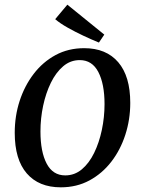

<svg xmlns="http://www.w3.org/2000/svg" viewBox="-20 -789 601 821"><path d="M240 12Q146 12 94.5 -47.5Q43 -107 43 -221Q43 -293 64 -357.5Q85 -422 124 -473Q163 -524 217.5 -553.5Q272 -583 340 -583Q434 -583 485.5 -523Q537 -463 537 -349Q537 -278 516 -213Q495 -148 456 -97.5Q417 -47 362.5 -17.5Q308 12 240 12ZM259 -39Q299 -39 330 -65Q361 -91 382.5 -135Q404 -179 415.5 -233.5Q427 -288 427 -344Q427 -430 400.5 -481Q374 -532 321 -532Q281 -532 250 -505.5Q219 -479 197.5 -435Q176 -391 164.5 -337Q153 -283 153 -227Q153 -140 179.5 -89.5Q206 -39 259 -39ZM426 -641 403 -607Q371 -620 336 -636.5Q301 -653 269 -671Q237 -689 216 -707L268 -769Z"/></svg>

Font: Rasa Medium
Style: Italic
Weight: 500
Italic angle: -7.10001°
Designer: Anna Giedrys (Yrsa+Rasa design), David Brezina (Yrsa art-direction, Rasa art-direction, design)
Foundry: Rosetta Type Foundry
Version: Version 2.004